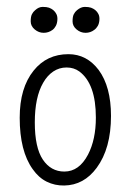

<svg xmlns="http://www.w3.org/2000/svg" viewBox="-20 -541 388 571"><path d="M215.8 -328.6Q199.7 -340.3 178 -340.3Q156.2 -340.3 138.4 -328.4Q120.6 -316.4 108.4 -294.9Q83.5 -252 83.5 -177Q83.5 -102.1 107.4 -66.4Q131.3 -30.8 171.4 -30.8Q215.3 -30.8 241.7 -81.1Q265.1 -126 265.1 -191.4Q265.1 -292 215.8 -328.6ZM170.9 10.7Q143.1 11.2 118.9 -0.7Q94.7 -12.7 77.1 -38.1Q38.6 -91.8 38.6 -190.9Q38.6 -279.8 80.1 -331.1Q119.1 -379.9 183.6 -379.9Q237.8 -379.9 273.4 -333Q310.1 -283.2 310.1 -196.3Q310.1 -99.6 267.6 -42Q229.5 9.8 170.9 10.7ZM260.3 -452.1Q249 -443.4 234.4 -443.4Q219.7 -443.4 207.8 -453.4Q195.8 -463.4 195.8 -477.5Q195.8 -491.7 199.5 -498.8Q203.1 -505.9 209 -510.7Q220.7 -520.5 232.2 -520.5Q243.7 -520.5 250.7 -518.1Q257.8 -515.6 263.7 -510.7Q269.5 -505.9 272.9 -498.8Q276.4 -491.7 275.6 -481.4Q274.9 -471.2 270.8 -463.9Q266.6 -456.5 260.3 -452.1ZM136.2 -452.1Q124.5 -443.4 109.9 -443.4Q95.2 -443.4 83.3 -453.4Q71.3 -463.4 71.3 -477.5Q71.3 -491.7 75 -498.8Q78.6 -505.9 84.5 -510.7Q95.2 -520.5 106.9 -520.5Q118.7 -520.5 125.7 -518.1Q132.8 -515.6 138.7 -510.7Q144.5 -505.9 147.9 -498.8Q151.4 -491.7 150.6 -481.4Q149.9 -471.2 146 -463.9Q142.1 -456.5 136.2 -452.1Z"/></svg>

Font: Pompiere
Style: Regular
Weight: 400
Designer: Karolina Lach
Foundry: Sorkin Type Co.
Version: Version 1.002